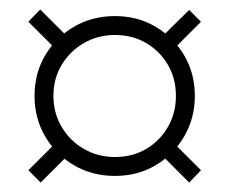

<svg xmlns="http://www.w3.org/2000/svg" viewBox="-20 -569 485 406"><path d="M223 -197Q175 -197 136.5 -219.5Q98 -242 75.5 -280.5Q53 -319 53 -366Q53 -414 75.5 -452Q98 -490 136.5 -512.5Q175 -535 223 -535Q271 -535 309 -512.5Q347 -490 369.5 -452Q392 -414 392 -366Q392 -319 369.5 -280.5Q347 -242 309 -219.5Q271 -197 223 -197ZM66 -183 40 -209 117 -286 143 -260ZM223 -237Q260 -237 289 -254Q318 -271 335 -300.5Q352 -330 352 -366Q352 -403 335 -432Q318 -461 289 -478Q260 -495 223 -495Q187 -495 157.5 -478Q128 -461 110.5 -432Q93 -403 93 -366Q93 -330 110.5 -300.5Q128 -271 157.5 -254Q187 -237 223 -237ZM380 -183 304 -259 329 -285 405 -209ZM115 -448 40 -523 65 -549 141 -473ZM329 -447 304 -473 380 -548 405 -523Z"/></svg>

Font: Baskervville
Style: Regular
Weight: 400
Designer: Alexis Faudot, Rémi Forte, Morgane Pierson, Rafael Ribas, Tanguy Vanlaeys, Rosalie Wagner, Thomas Huot-Marchand
Foundry: ANRT
Version: Version 1.100